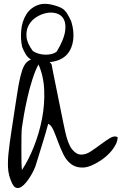

<svg xmlns="http://www.w3.org/2000/svg" viewBox="-20 -958 624 986"><path d="M137.7 -653.3Q122.1 -662.1 110.8 -681.6Q99.6 -701.2 93.8 -716.8Q85 -755.9 88.9 -801.8Q92.8 -847.7 114.3 -882.8Q135.7 -918 175.8 -932.6Q215.8 -947.3 280.3 -923.8Q307.6 -914.1 321.3 -893.6Q335 -873 345.7 -848.6Q361.3 -798.8 356 -753.9Q350.6 -709 325.2 -679.7Q299.8 -650.4 252.9 -641.6Q244.1 -639.6 234.4 -638.7Q236.3 -637.7 238.3 -635.7Q244.1 -629.9 245.1 -627Q247.1 -614.3 252.4 -587.9Q257.8 -561.5 264.6 -527.8Q271.5 -494.1 278.8 -457.5Q286.1 -420.9 293 -387.2Q299.8 -353.5 305.2 -327.1Q310.5 -300.8 313.5 -288.1Q328.1 -218.8 349.6 -191.9Q371.1 -165 395.5 -164.1Q419.9 -163.1 445.8 -180.2Q471.7 -197.3 497.1 -216.3Q522.5 -235.4 544.9 -249Q567.4 -262.7 584 -253.9Q584 -235.4 575.2 -217.8Q566.4 -200.2 554.2 -185.1Q542 -169.9 527.3 -157.2Q512.7 -144.5 500 -135.7Q445.3 -99.6 408.7 -97.7Q372.1 -95.7 346.7 -114.3Q321.3 -132.8 305.7 -165Q290 -197.3 277.8 -230.5Q265.6 -263.7 254.4 -289.6Q243.2 -315.4 227.5 -322.3Q224.6 -309.6 215.3 -278.3Q206.1 -247.1 195.3 -211.9Q184.6 -176.8 174.8 -145.5Q165 -114.3 161.1 -101.6Q159.2 -96.7 152.8 -83Q146.5 -69.3 136.7 -53.2Q127 -37.1 114.7 -22Q102.5 -6.8 89.8 1.5Q77.1 9.8 64.5 6.8Q51.8 3.9 42 -16.6Q22.5 -57.6 21 -99.6Q19.5 -141.6 25.4 -185.5Q26.4 -199.2 30.3 -226.6Q34.2 -253.9 39.1 -287.1Q43.9 -320.3 49.8 -357.4Q55.7 -394.5 60.5 -427.7Q65.4 -460.9 69.8 -486.8Q74.2 -512.7 76.2 -525.4Q84 -566.4 93.3 -595.2Q102.5 -624 118.2 -639.6Q127.9 -648.4 139.6 -652.3Q138.7 -652.3 137.7 -653.3ZM92.8 -304.7Q90.8 -293 90.3 -261.7Q89.8 -230.5 89.8 -195.3Q89.8 -160.2 90.3 -128.9Q90.8 -97.7 92.8 -85Q127 -136.7 154.3 -205.6Q181.6 -274.4 195.8 -348.1Q210 -421.9 207 -494.6Q204.1 -567.4 177.7 -627Q161.1 -596.7 146.5 -550.8Q131.8 -504.9 121.1 -457.5Q110.4 -410.2 103 -368.7Q95.7 -327.1 92.8 -304.7ZM148.4 -696.3Q161.1 -687.5 177.7 -682.6Q194.3 -677.7 211.9 -677.2Q229.5 -676.8 245.1 -680.7Q260.7 -684.6 271.5 -693.4Q306.6 -752 313.5 -792Q320.3 -832 309.1 -856Q297.9 -879.9 273.4 -888.2Q249 -896.5 221.2 -891.6Q193.4 -886.7 167.5 -870.6Q141.6 -854.5 127.4 -828.6Q113.3 -802.7 116.2 -769Q119.1 -735.4 148.4 -696.3Z"/></svg>

Font: Over the Rainbow
Style: Regular
Weight: 400
Designer: Kimberly Geswein
Foundry: Kimberly Geswein
Version: Version 1.002 2010